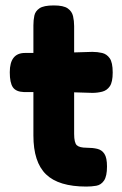

<svg xmlns="http://www.w3.org/2000/svg" viewBox="-20 -678 451 707"><path d="M298 9Q196 9 149.5 -36Q103 -81 103 -179V-339H68Q39 -340 27.5 -356.5Q16 -373 16 -412Q16 -483 72 -483H103V-585Q103 -604 106.5 -620.5Q110 -637 125.5 -647.5Q141 -658 178 -658Q214 -658 229.5 -647Q245 -636 249 -618.5Q253 -601 253 -582V-485L320 -487Q339 -487 356 -483Q373 -479 384 -463.5Q395 -448 395 -411Q395 -376 384.5 -360.5Q374 -345 356.5 -340.5Q339 -336 320 -336L253 -338V-185Q253 -152 263 -143Q273 -134 299 -134Q321 -134 338 -130Q355 -126 364.5 -111.5Q374 -97 374 -65Q374 -29 363 -13Q352 3 334.5 6Q317 9 298 9Z"/></svg>

Font: Fredoka SemiBold
Style: Regular
Weight: 600
Designer: Ben Nathan
Foundry: Milena B. Brandão, Ben Nathan
Version: Version 2.001